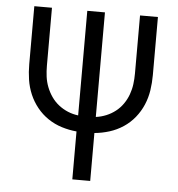

<svg xmlns="http://www.w3.org/2000/svg" viewBox="-52 -569 772 834"><g transform="rotate(5 333.5 -152.5)"><path d="M294 215V6Q261 3 229 -7Q197 -17 169.5 -35.5Q142 -54 121 -80Q100 -106 87 -136.5Q74 -167 69 -200Q64 -233 64 -267V-520H141V-267Q141 -243 144 -220Q147 -197 155.5 -175Q164 -153 177.5 -133.5Q191 -114 209.5 -99.5Q228 -85 249.5 -76Q271 -67 295 -64V-520H372V-64Q395 -67 417 -76Q439 -85 457.5 -99.5Q476 -114 489.5 -133.5Q503 -153 511 -175Q519 -197 522 -220Q525 -243 525 -267V-520H603V-267Q603 -233 598 -200Q593 -167 580 -136.5Q567 -106 546 -80Q525 -54 497 -35.5Q469 -17 437 -7Q405 3 372 6V215Z"/></g></svg>

Font: Huly
Style: Regular
Weight: 400
Designer: Belleve Invis
Foundry: Belleve Invis
Version: Version 33.2.5; ttfautohint (v1.8.4)